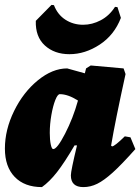

<svg xmlns="http://www.w3.org/2000/svg" viewBox="-24 -751 572 783"><path d="M485 -195 508 -191 528 -143Q472 -80 436 -47.5Q400 -15 372.5 -1.5Q345 12 316 12Q265 12 265 -36Q265 -54 290 -158H280Q239 -88 208.5 -49Q178 -10 147 12Q76 12 36 -29.5Q-4 -71 -4 -145Q-4 -222 33.5 -298.5Q71 -375 130.5 -423.5Q190 -472 250 -472L322 -452L327 -472L346 -484L480 -472L488 -449Q446 -258 429 -157L433 -154Q443 -154 485 -195ZM294 -341Q253 -367 220 -367Q211 -367 201.5 -343Q192 -319 185.5 -282Q179 -245 179 -209Q179 -181 183 -162Q187 -143 193 -143Q209 -143 241.5 -206Q274 -269 294 -341ZM186 -731 196 -730Q211 -691 243 -670.5Q275 -650 315 -650Q352 -650 387 -668.5Q422 -687 445 -723L455 -722L469 -678Q442 -608 382.5 -569Q323 -530 259 -530Q198 -530 159 -565.5Q120 -601 122 -666Z"/></svg>

Font: Alegreya Black
Style: Italic
Weight: 900
Italic angle: -7°
Designer: Juan Pablo del Peral
Foundry: Huerta Tipografica
Version: Version 2.007; ttfautohint (v1.6)